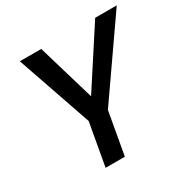

<svg xmlns="http://www.w3.org/2000/svg" viewBox="-157 -841 975 987"><g transform="rotate(-30 330.5 -347.5)"><path d="M238.8 -252 85.9 -694.8H212.9L313 -356L533.2 -694.8H661.1L353 -252L308.1 0H193.8Z"/></g></svg>

Font: SVN-Poppins Medium
Style: Italic
Weight: 500
Italic angle: -10°
Designer: Ninad Kale (Devanagari), Jonny Pinhorn (Latin)
Foundry: Indian Type Foundry
Version: Version 3.002 2017